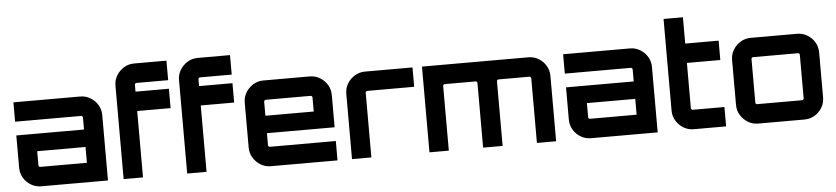

<svg xmlns="http://www.w3.org/2000/svg" viewBox="-45 -1032 5632 1294"><g transform="rotate(-5 2771.5 -385.0)"><path d="M190 0Q152 0 120.5 -19Q89 -38 70.5 -69Q52 -100 52 -138V-356H510V-437Q510 -442 506.5 -445.5Q503 -449 498 -449H52V-580H503Q541 -580 572.5 -561Q604 -542 622.5 -511Q641 -480 641 -442V0ZM195 -131H510V-238H183V-143Q183 -138 186.5 -134.5Q190 -131 195 -131Z M747 0V-632Q747 -670 766 -701Q785 -732 816 -751Q847 -770 885 -770H1104V-638H890Q885 -638 881.5 -634.5Q878 -631 878 -626V-580H1104V-449H878V0Z M1177 0V-632Q1177 -670 1196 -701Q1215 -732 1246 -751Q1277 -770 1315 -770H1534V-638H1320Q1315 -638 1311.5 -634.5Q1308 -631 1308 -626V-580H1534V-449H1308V0Z M1743 0Q1705 0 1674 -19Q1643 -38 1624 -69Q1605 -100 1605 -138V-442Q1605 -480 1624 -511Q1643 -542 1674 -561Q1705 -580 1743 -580H2056Q2094 -580 2125.5 -561Q2157 -542 2175.5 -511Q2194 -480 2194 -442V-224H1736V-143Q1736 -138 1739.5 -134.5Q1743 -131 1748 -131H2194V0H1743ZM1736 -342H2063V-437Q2063 -442 2059.5 -445.5Q2056 -449 2051 -449H1748Q1743 -449 1739.5 -445.5Q1736 -442 1736 -437Z M2292 0V-442Q2292 -480 2311 -511Q2330 -542 2361.5 -561Q2393 -580 2430 -580H2752V-449H2435Q2430 -449 2426.5 -445.5Q2423 -442 2423 -437V0Z M2816 0V-580H3535Q3574 -580 3605 -561Q3636 -542 3654.5 -511Q3673 -480 3673 -442V0H3543V-437Q3543 -442 3539 -445.5Q3535 -449 3530 -449H3323Q3318 -449 3314.5 -445.5Q3311 -442 3311 -437V0H3179V-437Q3179 -442 3175.5 -445.5Q3172 -449 3167 -449H2959Q2954 -449 2950.5 -445.5Q2947 -442 2947 -437V0Z M3909 0Q3871 0 3839.5 -19Q3808 -38 3789.5 -69Q3771 -100 3771 -138V-356H4229V-437Q4229 -442 4225.5 -445.5Q4222 -449 4217 -449H3771V-580H4222Q4260 -580 4291.5 -561Q4323 -542 4341.5 -511Q4360 -480 4360 -442V0ZM3914 -131H4229V-238H3902V-143Q3902 -138 3905.5 -134.5Q3909 -131 3914 -131Z M4604 0Q4566 0 4535 -19Q4504 -38 4485 -69Q4466 -100 4466 -138V-758H4597V-580H4823V-449H4597V-143Q4597 -138 4600.5 -134.5Q4604 -131 4609 -131H4823V0H4604Z M5040 0Q5002 0 4971 -19Q4940 -38 4921 -69Q4902 -100 4902 -138V-442Q4902 -480 4921 -511Q4940 -542 4971 -561Q5002 -580 5040 -580H5353Q5391 -580 5422.5 -561Q5454 -542 5472.5 -511Q5491 -480 5491 -442V-138Q5491 -100 5472.5 -69Q5454 -38 5423 -19Q5392 0 5353 0H5040ZM5045 -131H5348Q5353 -131 5356.5 -134.5Q5360 -138 5360 -143V-437Q5360 -442 5356.5 -445.5Q5353 -449 5348 -449H5045Q5040 -449 5036.5 -445.5Q5033 -442 5033 -437V-143Q5033 -138 5036.5 -134.5Q5040 -131 5045 -131Z"/></g></svg>

Font: Orbitron
Style: Bold
Weight: 700
Designer: Matt McInerney
Foundry: The League of Moveable Type
Version: Version 2.001